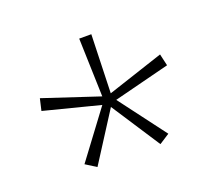

<svg xmlns="http://www.w3.org/2000/svg" viewBox="-78 -900 664 596"><g transform="rotate(-20 254.5 -602.0)"><path d="M274 -799H234L240 -606L56 -667L47 -628L231 -581L116 -427L151 -405L254 -566L359 -405L393 -427L277 -581L462 -628L453 -667L268 -606Z"/></g></svg>

Font: Noto Sans Sinhala UI Condensed ExtraLight
Style: Regular
Weight: 200
Width: 3
Designer: Jelle Bosma - Monotype Design Team
Foundry: Monotype Imaging Inc.
Version: Version 2.006